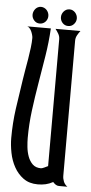

<svg xmlns="http://www.w3.org/2000/svg" viewBox="-55 -807 396 840"><g transform="rotate(5 143.0 -386.5)"><path d="M141.6 -683.6Q138.2 -622.6 128.4 -561.8Q118.7 -501 108.4 -440.2Q98.1 -379.4 90.3 -318.6Q82.5 -257.8 82.5 -197.3Q82.5 -180.2 84.7 -158.2Q86.9 -136.2 94 -116.7Q101.1 -97.2 114.7 -83.7Q128.4 -70.3 151.9 -70.3Q154.3 -70.3 158.4 -71.8Q162.6 -73.2 167.2 -75.4Q171.9 -77.6 175.8 -79.6Q179.7 -81.5 182.1 -82.5V-639.6Q182.1 -652.3 175.8 -663.3Q169.4 -674.3 162.1 -683.6H271.5Q264.2 -674.3 258.1 -663.3Q252 -652.3 252 -639.6V-46.4Q252 -33.2 257.1 -20.8Q262.2 -8.3 273.9 0H236.8Q229 0 222.4 -4.4Q215.8 -8.8 210.4 -15.1Q194.3 -6.3 178.5 -2.7Q162.6 1 144 1Q106 1 80.6 -17.6Q55.2 -36.1 39.6 -64.5Q23.9 -92.8 17.3 -126.7Q10.7 -160.6 10.7 -190.9Q10.7 -256.3 19.5 -319.8Q28.3 -383.3 38.6 -448.2Q41.5 -468.8 45.9 -493.2Q50.3 -517.6 54.4 -542.5Q58.6 -567.4 61.5 -591.6Q64.5 -615.7 64.5 -635.3Q64.5 -640.1 62.3 -648.4Q60.1 -656.7 56.4 -664.6Q52.7 -672.4 47.4 -678Q42 -683.6 36.1 -683.6ZM181.2 -736.8Q181.2 -744.1 183.8 -750.7Q186.5 -757.3 191.2 -762.5Q195.8 -767.6 202.1 -770.8Q208.5 -773.9 216.3 -773.9Q223.6 -773.9 230 -770.8Q236.3 -767.6 241 -762.5Q245.6 -757.3 248.3 -750.7Q251 -744.1 251 -736.8Q251 -722.7 241 -711.7Q231 -700.7 216.3 -700.7Q200.7 -700.7 190.9 -711.7Q181.2 -722.7 181.2 -736.8ZM56.6 -736.8Q56.6 -744.1 59.3 -750.7Q62 -757.3 66.4 -762.5Q70.8 -767.6 77.1 -770.8Q83.5 -773.9 90.8 -773.9Q98.1 -773.9 104.7 -770.8Q111.3 -767.6 116 -762.5Q120.6 -757.3 123.3 -750.7Q126 -744.1 126 -736.8Q126 -722.2 116 -711.4Q106 -700.7 90.8 -700.7Q76.2 -700.7 66.4 -711.7Q56.6 -722.7 56.6 -736.8Z"/></g></svg>

Font: XAYAX
Style: Regular
Weight: 400
Designer: Peter Wiegel
Foundry: Peter Wiegel
Version: Version 1.000 2009 initial release